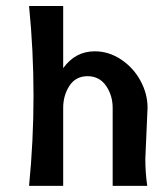

<svg xmlns="http://www.w3.org/2000/svg" viewBox="-20 -609 503 629"><path d="M187 -385.7Q226.6 -440.9 290.5 -440.9Q336.4 -440.9 376.7 -414.1Q417 -387.2 440.2 -344.5Q463.4 -301.8 463.4 -256.3Q463.4 -256.3 456.1 -88.9Q456.1 -42.5 462.4 0H349.1V-255.4Q349.1 -296.4 327.4 -327.9Q305.7 -359.4 266.8 -359.4Q228 -359.4 207.5 -327.9Q187 -296.4 187 -255.4V0H75.2Q89.8 -147.9 89.8 -295.4Q89.8 -442.9 75.2 -589.4H187Z"/></svg>

Font: Rachana
Style: Bold
Weight: 700
Designer: Hussain KH
Foundry: Hussain KH, Rajeesh K Nambiar, Santhosh Thottingal, Swathanthra Malayalam Computing (http://smc.org.in)
Version: Version 7.0.0+20221109